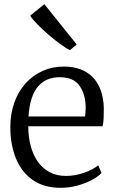

<svg xmlns="http://www.w3.org/2000/svg" viewBox="-20 -889 549 920"><path d="M270.5 11Q191.5 11 137.8 -26Q84 -63 56.8 -128.8Q29.5 -194.5 29.5 -280Q29.5 -344.5 48.8 -397.8Q68 -451 102.5 -489.5Q137 -528 183.8 -549Q230.5 -570 285.5 -570Q374 -570 424 -519.5Q474 -469 477.5 -372Q477.5 -343.5 476.5 -322Q475.5 -300.5 471.5 -284H115.5Q115.5 -233.5 127 -190Q138.5 -146.5 161.2 -114.2Q184 -82 218 -64Q252 -46 296.5 -46Q339.5 -46 383.5 -61.5Q427.5 -77 450.5 -97L466.5 -60Q447.5 -40.5 416.2 -24.5Q385 -8.5 347 1.2Q309 11 270.5 11ZM116.5 -331H387.5Q388.5 -338 389.2 -347.2Q390 -356.5 390.2 -364.5Q390.5 -372.5 390.5 -375Q390 -436.5 361.2 -477.8Q332.5 -519 265.5 -519Q235.5 -519 209.8 -509Q184 -499 164.2 -477Q144.5 -455 132.2 -419Q120 -383 116.5 -331ZM314.5 -649Q296.5 -657.5 268.8 -677.8Q241 -698 211.2 -723.8Q181.5 -749.5 158 -773.8Q134.5 -798 124.5 -814L192.5 -869L347.5 -676L315.5 -649Z"/></svg>

Font: Merriweather 7pt Light
Style: Regular
Weight: 300
Designer: Eben Sorkin
Foundry: Eben Sorkin
Version: Version 2.200;gftools[0.9.31]